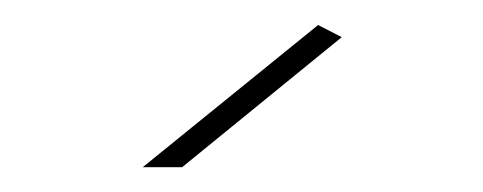

<svg xmlns="http://www.w3.org/2000/svg" viewBox="-20 -759 390 155"><path d="M255.9 -729 127 -624H95.2L236.8 -738.8Z"/></svg>

Font: Montserrat-Hairline
Style: Regular
Weight: 250
Designer: Julieta Ulanovsky
Foundry: Julieta Ulanovsky
Version: Version 1.000;PS 002.000;hotconv 1.0.70;makeotf.lib2.5.58329